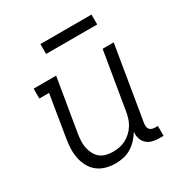

<svg xmlns="http://www.w3.org/2000/svg" viewBox="-166 -838 933 976"><g transform="rotate(-30 300.0 -350.5)"><path d="M235 8Q206 8 179 0.5Q152 -7 131 -23.5Q110 -40 97 -64Q84 -88 78.5 -115Q73 -142 74 -170.5Q75 -199 80 -228L120 -472H63V-530H195L143 -218Q140 -198 139 -177.5Q138 -157 142 -138Q146 -119 155 -101.5Q164 -84 178.5 -72Q193 -60 212.5 -55Q232 -50 252 -50Q252 -50 252.5 -50Q253 -50 253 -50Q272 -50 291 -53.5Q310 -57 328 -66.5Q346 -76 361 -90Q376 -104 386.5 -121Q397 -138 403 -157Q409 -176 412 -195L468 -530H533L461 -96Q460 -86 461 -77Q462 -68 467.5 -61.5Q473 -55 481.5 -52.5Q490 -50 499 -50H515V8H490Q470 8 450.5 3Q431 -2 417 -15Q403 -28 397.5 -47Q392 -66 395 -86Q382 -65 365 -46.5Q348 -28 326.5 -15Q305 -2 281.5 3Q258 8 235 8ZM206 -651V-709H506V-651Z"/></g></svg>

Font: Iosevka Slab Light Extended
Style: Italic
Weight: 300
Width: 7
Italic angle: -9°
Monospace: yes
Designer: Belleve Invis
Foundry: Belleve Invis
Version: Version 11.1.0; ttfautohint (v1.8.3)